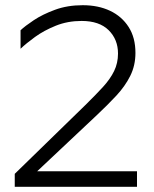

<svg xmlns="http://www.w3.org/2000/svg" viewBox="-20 -718 593 738"><path d="M506.6 0H36.7V-49.8L308.3 -314.4Q347.1 -352.5 375.4 -383.3Q403.6 -414 418.6 -444.8Q433.6 -475.6 433.6 -512.1Q433.6 -566.4 397.6 -602Q361.6 -637.5 293.8 -637.5Q240 -637.5 194.5 -619.2Q149 -600.8 114.7 -576Q80.4 -551.1 59 -530.6V-601.7Q76.1 -617.9 109.9 -640.4Q143.7 -662.9 191.4 -680.4Q239 -698 298 -698Q357.6 -698 403.1 -676.5Q448.5 -654.9 474.5 -614.1Q500.6 -573.4 500.6 -514.7Q500.6 -466.4 480.7 -426.4Q460.8 -386.5 427.2 -350.4Q393.6 -314.4 353.5 -276.7L122.9 -59.7H506.6Z"/></svg>

Font: Roundo Variable
Style: Regular
Weight: 200
Designer: Shiva Nallaperumal
Foundry: Indian Type Foundry
Version: Version 2.000